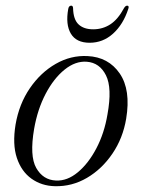

<svg xmlns="http://www.w3.org/2000/svg" viewBox="-20 -649 500 678"><path d="M289 -451Q363 -447.5 402.8 -389.5Q442.5 -331.5 425.5 -229.5Q414 -161 377 -106.5Q340 -52 287.2 -21Q234.5 10 174 8.5Q127 7.5 91.2 -18Q55.5 -43.5 39.5 -91.5Q23.5 -139.5 35 -209.5Q47.5 -282 85.5 -337.5Q123.5 -393 176.8 -423.5Q230 -454 289 -451ZM177.5 -11.5Q217.5 -9.5 255 -40.8Q292.5 -72 320.5 -125.5Q348.5 -179 359.5 -245Q376.5 -338.5 354.2 -383Q332 -427.5 286.5 -431Q246.5 -434 208.2 -403.2Q170 -372.5 141.2 -317.8Q112.5 -263 100.5 -194Q84 -98 108 -55.8Q132 -13.5 177.5 -11.5ZM309 -545.5Q342.5 -545.5 369.5 -563Q396.5 -580.5 418 -620.5Q423 -629 429 -629Q437 -629 433 -617.5Q415 -562.5 379.2 -530.2Q343.5 -498 296.5 -498Q249.5 -498 230.2 -530.2Q211 -562.5 221 -617.5Q223 -629 231.5 -629Q237.5 -629 238 -620.5Q239 -580 257.5 -562.8Q276 -545.5 309 -545.5Z"/></svg>

Font: Fraunces 72pt Light
Style: Italic
Weight: 300
Italic angle: -16°
Version: Version 1.000;[b76b70a41]